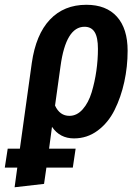

<svg xmlns="http://www.w3.org/2000/svg" viewBox="-81 -563 586 802"><path d="M228 15.1Q168.9 15.1 136.2 -33.2L124 58.1H234.9L223.1 137.2H112.8L103 205.1L-20 219.2L-8.8 137.2H-61L-48.8 58.1H2L51.8 -299.8Q68.8 -418.9 127.4 -481Q186 -543 279.8 -543Q362.8 -543 407.5 -493.2Q452.1 -443.4 452.1 -351.1Q452.1 -284.7 438.2 -220.9Q424.3 -157.2 397.7 -103.8Q371.1 -50.3 327.1 -17.6Q283.2 15.1 228 15.1ZM272 -451.2Q194.3 -451.2 171.9 -287.1L148.9 -122.1Q168.5 -79.1 209 -79.1Q240.2 -79.1 264.4 -106.4Q288.6 -133.8 301.8 -177.2Q314.9 -220.7 321.5 -267.1Q328.1 -313.5 328.1 -358.9Q328.1 -407.2 314.2 -429.2Q300.3 -451.2 272 -451.2Z"/></svg>

Font: Fira Sans Compressed Medium
Style: Italic
Weight: 500
Width: 3
Italic angle: -8°
Designer: Carrois Corporate & Edenspiekermann AG
Foundry: Carrois Corporate GbR & Edenspiekermann AG
Version: Version 4.203;PS 004.203;hotconv 1.0.88;makeotf.lib2.5.64775